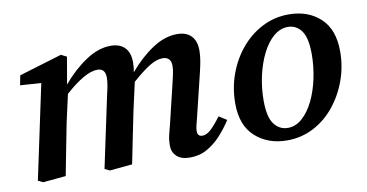

<svg xmlns="http://www.w3.org/2000/svg" viewBox="-57 -646 1533 803"><g transform="rotate(-10 709.0 -245.0)"><path d="M693 14Q656 14 637 -4Q618 -22 618 -50Q618 -72 623 -94Q628 -116 635 -141L672 -295Q678 -319 682.5 -340Q687 -361 687 -376Q687 -415 651 -415Q626 -415 595 -396Q564 -377 520 -338L493 -217Q482 -163 471 -109Q460 -55 449 0L353 9L332 -1L397 -307Q402 -327 405 -344.5Q408 -362 408 -376Q408 -415 374 -415Q323 -415 236 -337L210 -221Q199 -166 188.5 -111Q178 -56 167 0L70 9L49 -1L134 -401L45 -407L53 -448L235 -503L259 -491L239 -376Q286 -432 340 -468Q394 -504 446 -504Q485 -504 506 -482.5Q527 -461 527 -420Q527 -409 526 -398.5Q525 -388 523 -378Q570 -434 623 -469Q676 -504 728 -504Q767 -504 788 -482.5Q809 -461 809 -420Q809 -398 804.5 -373.5Q800 -349 794 -325L751 -148Q746 -129 742.5 -114.5Q739 -100 739 -90Q739 -67 760 -67Q777 -67 795 -83Q813 -99 840 -135L873 -114Q852 -81 825.5 -52Q799 -23 766.5 -4.5Q734 14 693 14Z M1106 14Q1025 14 971.5 -34Q918 -82 918 -175Q918 -241 939.5 -300Q961 -359 999.5 -405Q1038 -451 1090 -477.5Q1142 -504 1202 -504Q1284 -504 1336 -456Q1388 -408 1388 -315Q1388 -250 1366.5 -191Q1345 -132 1307 -85.5Q1269 -39 1217.5 -12.5Q1166 14 1106 14ZM1118 -37Q1151 -37 1179 -62Q1207 -87 1227 -128Q1247 -169 1258 -220.5Q1269 -272 1269 -324Q1269 -394 1247 -423.5Q1225 -453 1190 -453Q1157 -453 1129 -429Q1101 -405 1080.5 -364Q1060 -323 1048.5 -272Q1037 -221 1037 -167Q1037 -97 1059.5 -67Q1082 -37 1118 -37Z"/></g></svg>

Font: Source Serif 4 SmText Semibold
Style: Italic
Weight: 600
Italic angle: -12°
Designer: Frank Grießhammer
Foundry: Adobe
Version: Version 4.005;hotconv 1.1.0;makeotfexe 2.6.0